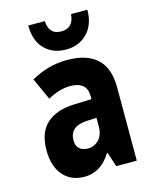

<svg xmlns="http://www.w3.org/2000/svg" viewBox="-117 -845 734 931"><g transform="rotate(-15 250.0 -379.5)"><path d="M413 -769H331Q326 -700 264 -700Q203 -700 199 -769H116Q117 -690 158.5 -649.5Q200 -609 264 -609Q330 -609 371.5 -652Q413 -695 413 -769ZM184 -174Q184 -245 272 -249L320 -251V-210Q320 -165 297 -141.5Q274 -118 242 -118Q217 -118 200.5 -131.5Q184 -145 184 -174ZM325 -73H328L352 0H455V-369Q455 -559 253 -559Q159 -559 73 -510L123 -400Q182 -433 236 -433Q320 -433 320 -360V-345L232 -342Q143 -339 94 -295Q45 -251 45 -161Q45 -82 84 -36Q123 10 192 10Q274 10 325 -73Z"/></g></svg>

Font: Noto Sans Mono UI Condensed ExtraBold
Style: Regular
Weight: 800
Width: 3
Designer: Monotype Design team
Foundry: Monotype Imaging Inc.
Version: 1.000